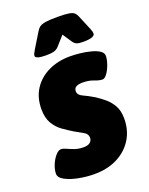

<svg xmlns="http://www.w3.org/2000/svg" viewBox="-152 -790 673 869"><g transform="rotate(-20 184.5 -355.0)"><path d="M150 8Q113 8 74.5 0.5Q36 -7 10.5 -21Q-15 -35 -14 -55Q-13 -76 -3.5 -98Q6 -120 19.5 -135Q33 -150 45 -150Q55 -150 69 -143.5Q83 -137 102 -130Q121 -123 146 -123Q166 -123 176.5 -131.5Q187 -140 187 -154Q187 -173 168 -183Q149 -193 127 -206Q104 -220 80 -237Q56 -254 40 -281Q24 -308 24 -350Q24 -406 50.5 -446.5Q77 -487 123 -509Q169 -531 227 -531Q250 -531 276.5 -528Q303 -525 327.5 -518.5Q352 -512 367 -501.5Q382 -491 381 -475Q380 -457 372 -435Q364 -413 352.5 -397.5Q341 -382 331 -382Q315 -382 292.5 -391Q270 -400 239 -400Q221 -400 209.5 -394Q198 -388 198 -373Q198 -355 220.5 -345Q243 -335 273 -317Q293 -304 313.5 -287Q334 -270 348 -245Q362 -220 362 -183Q362 -126 335 -83Q308 -40 260.5 -16Q213 8 150 8ZM129 -572Q77 -572 77 -588Q77 -596 89 -615L133 -687Q140 -699 149.5 -705.5Q159 -712 178 -715Q197 -718 234 -718Q271 -718 289 -715Q307 -712 314.5 -705.5Q322 -699 327 -687L357 -615Q363 -600 363 -592Q363 -572 307 -572Q287 -572 277 -575.5Q267 -579 259 -590L229 -635L189 -590Q180 -580 166.5 -576Q153 -572 129 -572Z"/></g></svg>

Font: Asap Semi Condensed Semi Condensed Black
Style: Italic
Weight: 900
Width: 4
Italic angle: -6°
Designer: Pablo Cosgaya
Foundry: Omnibus-Type
Version: Version 3.001; ttfautohint (v1.8.4.7-5d5b)